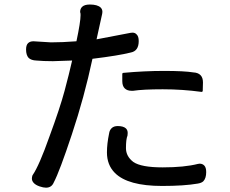

<svg xmlns="http://www.w3.org/2000/svg" viewBox="-20 -787 1040 867"><path d="M511.7 -217.8Q537.1 -217.8 548.8 -207Q556.6 -199.2 556.6 -186.5Q556.6 -178.7 555.7 -174.8Q548.8 -158.2 548.8 -118.2Q548.8 -81.1 582 -55.7Q617.2 -31.2 714.8 -31.2Q812.5 -31.2 874 -46.9Q877.9 -47.9 881.8 -47.9Q894.5 -47.9 902.8 -39.1Q911.1 -30.3 911.1 -9.8Q911.1 17.6 898.4 31.2Q890.6 39.1 873 42Q811.5 52.7 711.9 52.7Q557.6 52.7 499 -5.9Q462.9 -42 462.9 -98.6Q462.9 -137.7 472.7 -184.6Q474.6 -199.2 484.4 -208.5Q494.1 -217.8 511.7 -217.8ZM442.4 -733.4Q442.4 -729.5 441.4 -724.6L416 -609.4L569.3 -638.7Q574.2 -639.6 578.1 -639.6Q589.8 -639.6 596.7 -631.8Q606.4 -623 606.4 -601.6Q606.4 -556.6 570.3 -549.8Q516.6 -536.1 397.5 -521.5Q360.4 -347.7 304.7 -180.7Q249 -12.7 222.7 37.1Q212.9 60.5 187.5 60.5Q175.8 60.5 158.7 54.7Q141.6 48.8 132.8 39.6Q124 30.3 124 19.5Q124 11.7 127 3.9Q127.9 3.9 127.9 2.9Q157.2 -40 203.1 -169.9Q251 -299.8 271.5 -376.5Q292 -453.1 305.7 -513.7L218.8 -510.7Q175.8 -510.7 143.6 -513.7Q121.1 -514.6 109.4 -525.4Q97.7 -538.1 97.7 -563.5Q97.7 -583 106.4 -591.8Q115.2 -600.6 130.9 -600.6Q132.8 -600.6 210 -595.7Q261.7 -595.7 325.2 -600.6Q343.8 -688.5 343.8 -718.8Q343.8 -726.6 342.8 -729Q341.8 -731.4 341.8 -732.4Q341.8 -747.1 350.6 -755.9Q361.3 -766.6 385.7 -766.6Q419.9 -766.6 434.6 -752.9Q442.4 -745.1 442.4 -733.4ZM896.5 -415Q896.5 -414.1 895.5 -377Q895.5 -375 894 -373.5Q892.6 -372.1 891.6 -372.1Q890.6 -372.1 889.6 -372.1Q803.7 -383.8 714.8 -383.8Q626 -383.8 581.1 -377Q579.1 -377 574.2 -377Q554.7 -377 543.5 -387.7Q532.2 -398.4 532.2 -420.9V-453.1Q532.2 -455.1 533.7 -456.5Q535.2 -458 537.1 -458Q631.8 -466.8 721.7 -466.8Q811.5 -466.8 853.5 -460Q874 -459 885.3 -447.8Q896.5 -436.5 896.5 -415Z"/></svg>

Font: TaiwanPearl
Style: Regular
Weight: 400
Version: Version 2.102